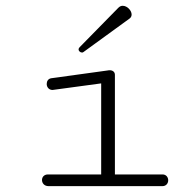

<svg xmlns="http://www.w3.org/2000/svg" viewBox="-20 -636 645 656"><path d="M422.9 -572.8C427.7 -576.2 429.7 -581.5 429.7 -586.4C429.7 -600.1 414.6 -616.2 399.4 -616.2C394 -616.2 389.2 -614.3 384.3 -609.4L252 -474.6C249.5 -472.2 248.5 -469.7 248.5 -467.3C248.5 -461.4 254.4 -456.5 260.3 -456.5C262.2 -456.5 264.2 -457 265.6 -458.5ZM146 0H534.7C547.9 0 554.7 -9.8 554.7 -20C554.7 -29.8 548.3 -40 535.2 -40H372.6V-380.4C372.6 -390.1 365.2 -396 355 -396C352.5 -396 351.1 -396 349.6 -395.5L155.3 -368.7C144.5 -367.2 139.6 -358.4 139.6 -349.1C139.6 -338.9 146.5 -328.6 159.7 -328.6C160.6 -328.6 161.6 -329.1 163.1 -329.1L325.7 -351.1V-40H144C130.4 -40 123.5 -30.8 123.5 -21C123.5 -10.7 130.9 0 146 0Z"/></svg>

Font: Cutive Mono
Style: Regular
Weight: 400
Monospace: yes
Designer: Vernon Adams
Foundry: Vernon Adams
Version: Version 1.002